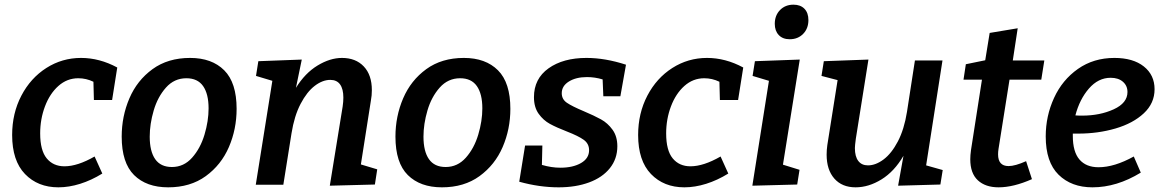

<svg xmlns="http://www.w3.org/2000/svg" viewBox="-20 -791 4977 822"><path d="M152 -220Q152 -147 180 -113Q208 -79 256 -79Q312 -79 385 -121L418 -48Q371 -19 323 -4Q275 11 230 11Q142 11 87 -46Q32 -103 32 -213Q32 -306 71.5 -381.5Q111 -457 178.5 -500Q246 -543 327 -543Q406 -543 482 -502L460 -363H382L380 -441Q349 -456 315 -456Q267 -456 230 -423Q193 -390 172.5 -335.5Q152 -281 152 -220Z M993 -325Q993 -238 960 -161.5Q927 -85 861 -37Q795 11 700 11Q607 11 554 -41.5Q501 -94 501 -206Q501 -293 534 -370Q567 -447 633 -495Q699 -543 794 -543Q887 -543 940 -490Q993 -437 993 -325ZM621 -206Q621 -143 644.5 -109.5Q668 -76 716 -76Q767 -76 802.5 -116Q838 -156 855.5 -214.5Q873 -273 873 -327Q873 -389 849.5 -422.5Q826 -456 778 -456Q726 -456 690.5 -416Q655 -376 638 -318Q621 -260 621 -206Z M1525 -87 1595 -66 1585 -1 1392 4 1447 -335Q1450 -356 1450 -373Q1450 -410 1436 -429.5Q1422 -449 1394 -449Q1361 -449 1327.5 -423.5Q1294 -398 1267 -346.5Q1240 -295 1228 -220L1193 0H1075L1146 -445L1076 -466L1086 -529L1272 -536L1247 -415Q1286 -478 1339.5 -510.5Q1393 -543 1444 -543Q1503 -543 1537.5 -506.5Q1572 -470 1572 -405Q1572 -382 1568 -361Z M2165 -325Q2165 -238 2132 -161.5Q2099 -85 2033 -37Q1967 11 1872 11Q1779 11 1726 -41.5Q1673 -94 1673 -206Q1673 -293 1706 -370Q1739 -447 1805 -495Q1871 -543 1966 -543Q2059 -543 2112 -490Q2165 -437 2165 -325ZM1793 -206Q1793 -143 1816.5 -109.5Q1840 -76 1888 -76Q1939 -76 1974.5 -116Q2010 -156 2027.5 -214.5Q2045 -273 2045 -327Q2045 -389 2021.5 -422.5Q1998 -456 1950 -456Q1898 -456 1862.5 -416Q1827 -376 1810 -318Q1793 -260 1793 -206Z M2385 -392Q2385 -366 2407 -351Q2429 -336 2479 -315Q2524 -296 2553 -280Q2582 -264 2602.5 -235.5Q2623 -207 2623 -165Q2623 -111 2591 -71Q2559 -31 2502 -10Q2445 11 2372 11Q2289 11 2203 -13L2228 -168H2302L2300 -85Q2341 -73 2379 -73Q2433 -73 2467.5 -93Q2502 -113 2502 -148Q2502 -176 2479 -192.5Q2456 -209 2407 -228Q2363 -245 2334.5 -260.5Q2306 -276 2286 -304Q2266 -332 2266 -375Q2266 -454 2328.5 -498.5Q2391 -543 2491 -543Q2571 -543 2660 -514L2636 -379H2563L2560 -451Q2527 -461 2493 -461Q2446 -461 2415.5 -442Q2385 -423 2385 -392Z M2832 -220Q2832 -147 2860 -113Q2888 -79 2936 -79Q2992 -79 3065 -121L3098 -48Q3051 -19 3003 -4Q2955 11 2910 11Q2822 11 2767 -46Q2712 -103 2712 -213Q2712 -306 2751.5 -381.5Q2791 -457 2858.5 -500Q2926 -543 3007 -543Q3086 -543 3162 -502L3140 -363H3062L3060 -441Q3029 -456 2995 -456Q2947 -456 2910 -423Q2873 -390 2852.5 -335.5Q2832 -281 2832 -220Z M3212 -529 3404 -536 3332 -86 3403 -64 3393 -1 3201 4 3272 -445 3202 -466ZM3297 -689Q3297 -725 3319.5 -748Q3342 -771 3377 -771Q3407 -771 3424 -753.5Q3441 -736 3441 -705Q3441 -669 3418.5 -646Q3396 -623 3361 -623Q3331 -623 3314 -641Q3297 -659 3297 -689Z M3945 -83 4016 -63 4006 -1 3825 4 3848 -124Q3809 -57 3754 -23Q3699 11 3643 11Q3585 11 3552 -26.5Q3519 -64 3519 -129Q3519 -149 3522 -170L3566 -448L3497 -466L3507 -529L3698 -536L3644 -197Q3640 -167 3640 -157Q3640 -121 3654.5 -102Q3669 -83 3696 -83Q3729 -83 3763 -108.5Q3797 -134 3824 -185.5Q3851 -237 3863 -312L3897 -532H4015Z M4302 -450 4255 -154Q4253 -142 4253 -130Q4253 -80 4298 -80Q4326 -80 4373 -101L4398 -24Q4319 11 4255 11Q4199 11 4166.5 -19Q4134 -49 4134 -109Q4134 -126 4137 -148L4184 -450H4105L4115 -516L4198 -533L4217 -650L4337 -670L4316 -532H4451L4438 -450Z M4573 -219V-209Q4573 -141 4601.5 -108Q4630 -75 4683 -75Q4751 -75 4834 -121L4864 -52Q4761 11 4657 11Q4567 11 4512 -43Q4457 -97 4457 -207Q4457 -294 4492.5 -371.5Q4528 -449 4595 -496Q4662 -543 4751 -543Q4831 -543 4877 -506.5Q4923 -470 4923 -409Q4923 -349 4877 -306Q4831 -263 4756 -241Q4681 -219 4596 -219ZM4584 -297Q4594 -296 4613 -296Q4689 -296 4748 -323Q4807 -350 4807 -397Q4807 -424 4787.5 -441Q4768 -458 4735 -458Q4682 -458 4642 -412Q4602 -366 4584 -297Z"/></svg>

Font: Bitter Pro SemiBold
Style: Italic
Weight: 600
Italic angle: -9°
Designer: Sol Matas, and Bitter project Authors
Foundry: Sol Matas
Version: Version 1.010